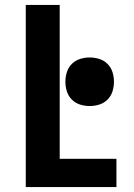

<svg xmlns="http://www.w3.org/2000/svg" viewBox="-20 -755 540 775"><path d="M84 0V-735H221V-114H450V0ZM342 -327Q322 -327 303 -333Q284 -339 270 -353Q256 -367 250 -386Q244 -405 244 -425Q244 -445 250 -464Q256 -483 270 -497Q284 -511 303 -517Q322 -523 342 -523Q362 -523 381 -517Q400 -511 414 -497Q428 -483 434 -464Q440 -445 440 -425Q440 -405 434 -386Q428 -367 414 -353Q400 -339 381 -333Q362 -327 342 -327Z"/></svg>

Font: Iosevka Heavy
Style: Regular
Weight: 900
Monospace: yes
Designer: Belleve Invis
Foundry: Belleve Invis
Version: Version 32.5.0; ttfautohint (v1.8.4)